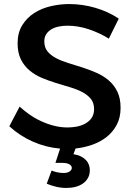

<svg xmlns="http://www.w3.org/2000/svg" viewBox="-20 -729 662 949"><path d="M518 -538Q473 -566 419.8 -584Q366.5 -602 313 -602Q294.5 -602 274.2 -598.5Q254 -595 237.2 -586Q220.5 -577 209.8 -562Q199 -547 199 -524Q199 -494 215.2 -474.5Q231.5 -455 258 -441.2Q284.5 -427.5 318.2 -417.2Q352 -407 387.5 -395.5Q423 -384 456.8 -369.2Q490.5 -354.5 517 -332Q543.5 -309.5 559.8 -276.5Q576 -243.5 576 -196Q576 -148 557 -112.2Q538 -76.5 507 -52Q476 -27.5 435.8 -13.5Q395.5 0.5 353.5 5L343 33Q365 36.5 380.2 44.2Q395.5 52 405.2 62.5Q415 73 419.5 85.8Q424 98.5 424 112Q424 134 415 150.2Q406 166.5 390.2 177.8Q374.5 189 353.5 194.5Q332.5 200 308 200Q282.5 200 257.2 194Q232 188 211 179L235 114Q248 119.5 263.8 122.8Q279.5 126 294 126Q314.5 126 324.8 118Q335 110 335 101Q335 90.5 323 83.2Q311 76 286 76H254L277 5.5Q207 -0.5 142.2 -29Q77.5 -57.5 26 -105L77 -202Q100.5 -180.5 128 -161.5Q155.5 -142.5 186 -128.8Q216.5 -115 249 -107Q281.5 -99 314 -99Q336 -99 359 -103.2Q382 -107.5 401.2 -118Q420.5 -128.5 432.8 -146Q445 -163.5 445 -190Q445 -220.5 428.8 -240.5Q412.5 -260.5 386 -274.2Q359.5 -288 325.5 -298Q291.5 -308 256 -319Q220.5 -330 186.5 -344.2Q152.5 -358.5 126 -380.8Q99.5 -403 83.2 -435.5Q67 -468 67 -515Q67 -567.5 90 -604.5Q113 -641.5 149.5 -664.8Q186 -688 231.5 -698.5Q277 -709 322 -709Q386 -709 449.8 -690.8Q513.5 -672.5 567 -637Z"/></svg>

Font: Argentum Sans
Style: Regular
Weight: 400
Designer: Julieta Ulanovsky, Owen Earl, Chris M. Simpson, Rasmus Andersson, Cristiano Sobral
Foundry: The Argentum Sans Project Authors
Version: Version 3.135; ttfautohint (v1.8.4.7-5d5b-dirty)